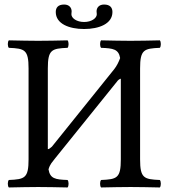

<svg xmlns="http://www.w3.org/2000/svg" viewBox="-20 -825 750 847"><path d="M598 -122V-523C598 -606 615 -611 685 -614C691 -620 691 -641 685 -647C641 -646 594 -645 555 -645C522 -645 473 -646 426 -647C420 -641 420 -620 426 -614C480 -612 503 -608 510 -569C504 -552 495 -534 484 -520L209 -178C201 -171 196 -167 191 -167V-523C191 -606 208 -611 278 -614C284 -620 284 -641 278 -647C234 -646 187 -645 148 -645C115 -645 66 -646 19 -647C13 -641 13 -620 19 -614C89 -611 106 -606 106 -523V-122C106 -39 89 -34 19 -31C13 -25 13 -4 19 2C64 1 113 0 149 0C185 0 233 1 278 2C284 -4 284 -25 278 -31C223 -33 201 -37 194 -78C201 -102 211 -110 222 -125L496 -465C500 -471 506 -476 513 -478V-122C513 -39 496 -34 426 -31C420 -25 420 -4 426 2C471 1 520 0 556 0C592 0 640 1 685 2C691 -4 691 -25 685 -31C615 -34 598 -39 598 -122ZM351 -728C318 -728 295 -745 295 -762C295 -767 296 -773 296 -775C296 -790 286 -805 263 -805C236 -805 226 -791 226 -772C226 -720 285 -697 351 -697C417 -697 476 -720 476 -772C476 -791 466 -805 439 -805C416 -805 406 -790 406 -775C406 -773 407 -767 407 -762C407 -745 384 -728 351 -728Z"/></svg>

Font: Libertinus Serif
Style: Regular
Weight: 400
Designer: Philipp H. Poll, Khaled Hosny
Foundry: Caleb Maclennan
Version: Version 7.050;RELEASE